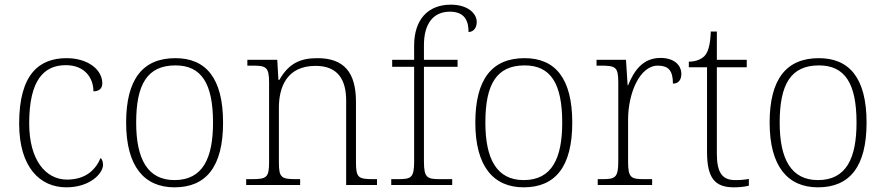

<svg xmlns="http://www.w3.org/2000/svg" viewBox="-20 -792 3793 822"><path d="M264 10C366 10 421 -50 421 -86C421 -99 418 -108 411 -116C389 -65 348 -24 268 -23C175 -23 105 -107 105 -264C105 -451 169 -513 262 -513C343 -513 380 -458 380 -401C404 -401 418 -413 418 -435C418 -495 355 -543 265 -543C149 -543 62 -476 62 -263C62 -76 151 10 264 10Z M727 10C863 10 935 -79 935 -267C935 -458 861 -543 731 -543C592 -543 520 -454 520 -267C520 -79 598 10 727 10ZM727 -21C612 -21 563 -111 563 -267C563 -430 610 -512 731 -512C843 -512 892 -434 892 -267C892 -116 849 -21 727 -21Z M1034 0H1265V-25H1251C1185 -25 1174 -30 1174 -97V-331C1174 -419 1208 -510 1331 -510C1428 -510 1462 -449 1462 -361V0H1594V-25H1581C1514 -25 1504 -30 1504 -98V-356C1504 -483 1452 -543 1339 -543C1267 -543 1217 -522 1176 -450H1172L1167 -536H1039V-511H1062C1119 -511 1132 -505 1132 -439V-98C1132 -30 1121 -25 1054 -25H1034Z M1655 0H1916V-25H1865C1809 -25 1795 -30 1795 -101V-506H1939V-536H1795V-599C1795 -688 1833 -742 1906 -742C1970 -742 1986 -702 1986 -655C2004 -655 2021 -669 2021 -698C2021 -735 1982 -772 1910 -772C1812 -772 1753 -708 1753 -597V-536H1659V-506H1753V-101C1753 -30 1740 -25 1683 -25H1655Z M2222 10C2358 10 2430 -79 2430 -267C2430 -458 2356 -543 2226 -543C2087 -543 2015 -454 2015 -267C2015 -79 2093 10 2222 10ZM2222 -21C2107 -21 2058 -111 2058 -267C2058 -430 2105 -512 2226 -512C2338 -512 2387 -434 2387 -267C2387 -116 2344 -21 2222 -21Z M2539 0H2772V-25H2739C2682 -25 2669 -30 2669 -100V-280C2669 -393 2719 -511 2796 -511C2840 -511 2861 -492 2861 -434C2886 -434 2897 -452 2897 -475C2897 -515 2864 -544 2808 -544C2729 -544 2693 -485 2669 -427H2667L2660 -536H2534V-511H2549C2616 -511 2627 -506 2627 -439V-101C2627 -30 2613 -25 2557 -25H2539Z M3122 10C3143 10 3166 8 3186 3V-26C3165 -22 3149 -21 3127 -21C3073 -21 3049 -52 3049 -134V-504H3177V-536H3049V-657H3023C3021 -595 3010 -566 2995 -551C2980 -537 2957 -528 2929 -528V-504H3007V-142C3007 -30 3040 10 3122 10Z M3482 10C3618 10 3690 -79 3690 -267C3690 -458 3616 -543 3486 -543C3347 -543 3275 -454 3275 -267C3275 -79 3353 10 3482 10ZM3482 -21C3367 -21 3318 -111 3318 -267C3318 -430 3365 -512 3486 -512C3598 -512 3647 -434 3647 -267C3647 -116 3604 -21 3482 -21Z"/></svg>

Font: Noto Serif Telugu ExtraLight
Style: Regular
Weight: 200
Designer: Jelle Bosma - Monotype Design Team
Foundry: Monotype Imaging Inc.
Version: Version 2.005